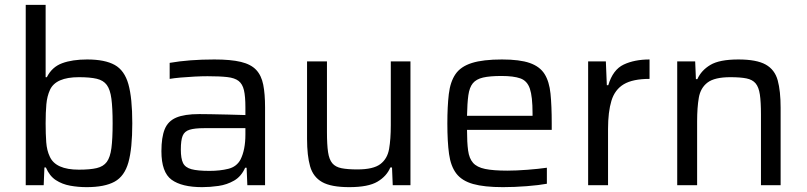

<svg xmlns="http://www.w3.org/2000/svg" viewBox="-20 -763 3323 791"><path d="M337 8Q302 8 269 2Q236 -4 210 -21Q184 -38 169 -73H163L160 0H86V-743H168V-445H173Q194 -487 236 -502.5Q278 -518 339 -518Q412 -518 452.5 -495.5Q493 -473 509 -416Q525 -359 525 -255Q525 -151 509 -94Q493 -37 452 -14.5Q411 8 337 8ZM305 -64Q351 -64 378.5 -70.5Q406 -77 420 -96Q434 -115 439 -153Q444 -191 444 -255Q444 -318 439 -356Q434 -394 420 -413Q406 -432 378.5 -438.5Q351 -445 305 -445Q210 -445 186 -393Q174 -367 171 -333.5Q168 -300 168 -255Q168 -211 170.5 -177Q173 -143 185 -118Q209 -64 305 -64Z M813 8Q729 8 687 -22.5Q645 -53 645 -140Q645 -197 658.5 -230.5Q672 -264 706 -278.5Q740 -293 801 -293Q815 -293 848 -292.5Q881 -292 920 -291Q959 -290 991 -289V-321Q991 -366 985 -391.5Q979 -417 963 -429.5Q947 -442 916 -445.5Q885 -449 835 -449Q812 -449 782 -447.5Q752 -446 724 -443.5Q696 -441 679 -438V-504Q759 -518 863 -518Q931 -518 972.5 -508Q1014 -498 1035.5 -475Q1057 -452 1064.5 -414Q1072 -376 1072 -321V0H999L996 -72H990Q974 -36 944.5 -19Q915 -2 880 3Q845 8 813 8ZM843 -59Q886 -59 920.5 -67.5Q955 -76 971 -106Q991 -146 991 -209V-235H821Q782 -235 761 -228.5Q740 -222 732.5 -203.5Q725 -185 725 -147Q725 -110 734 -91.5Q743 -73 768.5 -66Q794 -59 843 -59Z M1419 8Q1344 8 1307 -13Q1270 -34 1257.5 -78Q1245 -122 1245 -191V-510H1327V-219Q1327 -167 1331.5 -136.5Q1336 -106 1349 -90.5Q1362 -75 1387 -70Q1412 -65 1452 -65Q1518 -65 1547 -87Q1576 -109 1583 -149.5Q1590 -190 1590 -247V-510H1671V0H1598L1595 -73H1588Q1573 -37 1535 -14.5Q1497 8 1419 8Z M2052 8Q1975 8 1929 -5Q1883 -18 1860 -48Q1837 -78 1830 -128.5Q1823 -179 1823 -254Q1823 -325 1829 -375.5Q1835 -426 1856.5 -457.5Q1878 -489 1924 -503.5Q1970 -518 2048 -518Q2121 -518 2162.5 -503.5Q2204 -489 2223.5 -458Q2243 -427 2248 -377Q2253 -327 2253 -255V-228H1904Q1904 -176 1908.5 -143Q1913 -110 1929 -92Q1945 -74 1978.5 -67Q2012 -60 2070 -60Q2106 -60 2152 -63.5Q2198 -67 2233 -72V-6Q2201 0 2150 4Q2099 8 2052 8ZM1904 -286H2174V-296Q2174 -365 2163 -397.5Q2152 -430 2124 -440Q2096 -450 2046 -450Q1998 -450 1970 -443.5Q1942 -437 1928 -420Q1914 -403 1909.5 -370.5Q1905 -338 1904 -286Z M2403 0V-510H2476L2480 -412H2486Q2505 -476 2549.5 -497Q2594 -518 2656 -518V-438Q2587 -438 2550 -416Q2513 -394 2499 -348Q2485 -302 2485 -232V0Z M2770 0V-510H2844L2847 -437H2853Q2869 -473 2906.5 -495.5Q2944 -518 3022 -518Q3097 -518 3134.5 -497Q3172 -476 3184 -432Q3196 -388 3196 -319V0H3115V-291Q3115 -343 3110.5 -373.5Q3106 -404 3093 -419.5Q3080 -435 3055 -440Q3030 -445 2989 -445Q2924 -445 2895 -423Q2866 -401 2859 -360.5Q2852 -320 2852 -263V0Z"/></svg>

Font: Saira
Style: Regular
Weight: 400
Designer: Hector Gatti with collaboration of the Omnibus-Type team
Foundry: Omnibus-Type
Version: Version 1.100; ttfautohint (v1.8.3)